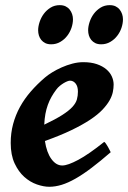

<svg xmlns="http://www.w3.org/2000/svg" viewBox="-20 -695 491 735"><path d="M415 -371.1Q415 -357.9 411.9 -342.5Q408.7 -327.1 399.2 -310.3Q389.6 -293.5 372.1 -274.9Q354.5 -256.3 325.2 -236.8Q295.9 -217.3 253.4 -196.8Q210.9 -176.3 151.9 -155.3Q158.7 -110.8 176.8 -86.2Q194.8 -61.5 218.3 -61.5Q239.3 -61.5 279.5 -83Q319.8 -104.5 378.9 -151.9Q381.8 -150.4 385.7 -144.8Q389.6 -139.2 393.3 -132.6Q397 -126 399.9 -120.1L403.8 -112.3Q363.8 -77.6 330.6 -52.5Q297.4 -27.3 269 -11.2Q240.7 4.9 216.1 12.5Q191.4 20 168.5 20Q147 20 121.1 11Q95.2 2 73 -17.8Q50.8 -37.6 35.9 -69.6Q21 -101.6 21 -147.9Q21 -186 30.3 -220.5Q39.6 -254.9 56.6 -285.9Q73.7 -316.9 97.9 -344.7Q122.1 -372.6 152.3 -398.4Q163.1 -407.7 179.7 -418Q196.3 -428.2 216.1 -437Q235.8 -445.8 257.1 -451.4Q278.3 -457 298.8 -457Q328.6 -457 350.6 -449.5Q372.6 -441.9 387 -429.7Q401.4 -417.5 408.2 -402.1Q415 -386.7 415 -371.1ZM195.8 -352.5Q185.1 -338.4 177 -324Q168.9 -309.6 163.1 -293.5Q157.2 -277.3 153.8 -258.8Q150.4 -240.2 149.4 -217.8Q192.4 -238.3 218 -254.6Q243.7 -271 257.1 -285.6Q270.5 -300.3 274.4 -314.5Q278.3 -328.6 278.3 -344.2Q278.3 -364.3 269.5 -375.2Q260.7 -386.2 248 -386.2Q244.1 -386.2 237.8 -383.8Q231.4 -381.3 224.1 -377Q216.8 -372.6 209.2 -366.5Q201.7 -360.4 195.8 -352.5ZM259.3 -621.1Q259.3 -605.5 253.7 -588.6Q248 -571.8 237.3 -557.9Q226.6 -543.9 210.9 -534.7Q195.3 -525.4 175.8 -525.4Q162.6 -525.4 153.3 -530Q144 -534.7 137.9 -542.2Q131.8 -549.8 128.9 -559.3Q126 -568.8 126 -579.1Q126 -593.8 131.6 -610.8Q137.2 -627.9 147.7 -642.1Q158.2 -656.2 173.6 -665.8Q189 -675.3 208.5 -675.3Q221.7 -675.3 231.2 -670.7Q240.7 -666 246.8 -658.2Q252.9 -650.4 256.1 -640.9Q259.3 -631.3 259.3 -621.1ZM450.7 -621.1Q450.7 -605.5 445.1 -588.6Q439.5 -571.8 428.7 -557.9Q418 -543.9 402.3 -534.7Q386.7 -525.4 367.2 -525.4Q354 -525.4 344.7 -530Q335.4 -534.7 329.3 -542.2Q323.2 -549.8 320.3 -559.3Q317.4 -568.8 317.4 -579.1Q317.4 -593.8 323 -610.8Q328.6 -627.9 339.1 -642.1Q349.6 -656.2 365 -665.8Q380.4 -675.3 399.9 -675.3Q413.1 -675.3 422.6 -670.7Q432.1 -666 438.2 -658.2Q444.3 -650.4 447.5 -640.9Q450.7 -631.3 450.7 -621.1Z"/></svg>

Font: Gentium Book Basic
Style: Bold Italic
Weight: 700
Italic angle: -8°
Designer: J. Victor Gaultney and Annie Olsen
Foundry: SIL International
Version: Version 1.102; 2013; Maintenance release